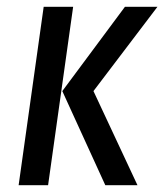

<svg xmlns="http://www.w3.org/2000/svg" viewBox="-20 -547 485 567"><path d="M122 0H35L109 -527H196ZM256 -278 386 0H291L164 -278L349 -527H445Z"/></svg>

Font: Fira Sans Compressed
Style: Italic
Weight: 400
Width: 1
Italic angle: -8°
Designer: bBox Type GmbH & Carrois Corporate GbR & Edenspiekermann AG
Foundry: bBox Type GmbH & Carrois Corporate GbR & Edenspiekermann AG
Version: Version 4.301